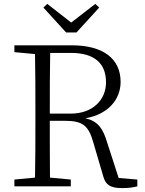

<svg xmlns="http://www.w3.org/2000/svg" viewBox="-20 -958 744 987"><path d="M344 -686C468 -686 525 -630 525 -535C525 -445 457 -374 344 -374H236C236 -489 236 -588 238 -686ZM54 -690 160 -680C162 -584 162 -487 162 -390V-335C162 -237 162 -140 160 -45L54 -35V0H344V-35L237 -45C236 -136 236 -229 236 -337H314C405 -337 435 -312 459 -228L511 -51C523 -8 546 9 609 9C642 9 667 5 686 0V-35L590 -43L531 -225C509 -300 481 -336 419 -350C536 -370 600 -447 600 -537C600 -657 509 -725 350 -725H54ZM223 -938 203 -919 320 -791H373L490 -919L470 -938L346 -842Z"/></svg>

Font: Kiri Minchoo Light
Style: Regular
Weight: 300
Designer: Ryoko NISHIZUKA 西塚涼子 (kana & ideographs); Frank Grießhammer (Latin, Greek & Cyrillic);
akenotsuki.com/eyeben/fonts/ (U+
Foundry: Adobe
akenotsuki.com/eyeben/fonts/
Version: Version 4.002;hotconv 1.0.119;makeotfexe 2.5.65604